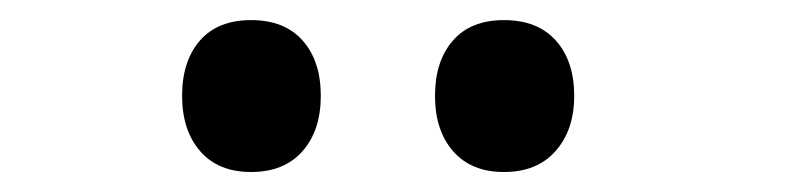

<svg xmlns="http://www.w3.org/2000/svg" viewBox="-20 -879 785 192"><path d="M231 -707Q198.2 -707 180.2 -727.8Q162.1 -748.5 162.1 -783.2Q162.1 -817.9 179.9 -838.4Q197.8 -858.9 231 -858.9Q264.6 -858.9 282.7 -838.4Q300.8 -817.9 300.8 -783.2Q300.8 -748.5 282.5 -727.8Q264.2 -707 231 -707ZM554.2 -783.2Q554.2 -749 535.6 -728Q517.1 -707 483.9 -707Q451.2 -707 433.1 -727.8Q415 -748.5 415 -783.2Q415 -817.9 432.9 -838.4Q450.7 -858.9 483.9 -858.9Q517.6 -858.9 535.9 -838.4Q554.2 -817.9 554.2 -783.2Z"/></svg>

Font: Sinkin Sans 600 SemiBold
Style: Regular
Weight: 600
Designer: Keith Bates
Foundry: K-Type
Version: Sinkin Sans (version 1.0)  by Keith Bates   •   © 2014   www